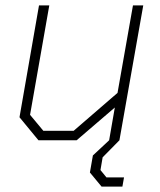

<svg xmlns="http://www.w3.org/2000/svg" viewBox="-20 -518 590 709"><path d="M52 -85 124 -498H162L91 -94L140 -35H252L414 -175L471 -498H509L421 0H383L404 -121L263 0H122ZM312 119 323 56 383 0H421L359 63L351 110L373 137H438L432 171H355Z"/></svg>

Font: Chakra Petch ExtraLight
Style: Italic
Weight: 275
Italic angle: -10°
Designer: Katatrad Aksorn Co.,Ltd.
Foundry: Cadson Demak Co.,Ltd.
Version: Version 1.000; ttfautohint (v1.6)